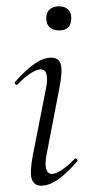

<svg xmlns="http://www.w3.org/2000/svg" viewBox="-20 -577 287 606"><path d="M110 9Q88 9 80.5 -11Q73 -31 84 -89L125 -297Q137 -358 108 -358Q96 -358 77 -346Q58 -334 36 -311Q33 -307 28.5 -311.5Q24 -316 28 -319Q62 -357 89.5 -376Q117 -395 142 -395Q166 -395 172 -373.5Q178 -352 167 -297L127 -89Q121 -58 126 -43Q131 -28 144 -28Q155 -28 174 -40Q193 -52 215 -75Q219 -79 223 -74.5Q227 -70 223 -67Q190 -29 162.5 -10Q135 9 110 9ZM166 -481Q147 -481 136.5 -491Q126 -501 126 -520Q126 -537 136.5 -547Q147 -557 166 -557Q185 -557 195 -547Q205 -537 205 -520Q205 -481 166 -481Z"/></svg>

Font: Cormorant Garamond Light
Style: Italic
Weight: 300
Italic angle: -10°
Designer: Christian Thalmann (Catharsis Fonts)
Foundry: Catharsis Fonts
Version: Version 4.001